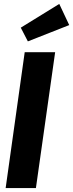

<svg xmlns="http://www.w3.org/2000/svg" viewBox="-20 -959 373 979"><path d="M282.2 -939 333 -831.1 122.1 -748 85.9 -817.9ZM261.2 -692.9 163.1 0H8.8L106 -692.9Z"/></svg>

Font: Fira Sans Compressed
Style: Bold Italic
Weight: 700
Width: 3
Italic angle: -8°
Designer: Carrois Corporate & Edenspiekermann AG
Foundry: Carrois Corporate GbR & Edenspiekermann AG
Version: Version 4.203;PS 004.203;hotconv 1.0.88;makeotf.lib2.5.64775